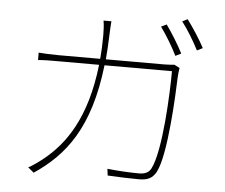

<svg xmlns="http://www.w3.org/2000/svg" viewBox="-56 -866 1111 950"><g transform="rotate(5 500.0 -390.5)"><path d="M737 -767 710 -754C737 -717 774 -656 793 -616L821 -630C799 -674 762 -732 737 -767ZM838 -802 812 -789C841 -752 874 -697 897 -652L925 -666C905 -705 865 -766 838 -802ZM819 -558 792 -572C782 -571 769 -569 741 -569H452C455 -606 458 -645 459 -686C460 -710 461 -737 463 -759H424C428 -736 429 -708 429 -685C429 -644 427 -605 424 -569H216C177 -569 146 -571 118 -573V-536C147 -539 172 -539 217 -539H421C391 -270 291 -135 189 -53C169 -37 138 -14 116 -3L145 21C297 -81 412 -225 448 -539H783C783 -433 771 -141 724 -51C712 -27 689 -21 664 -21C619 -21 565 -24 507 -30L511 3C566 6 623 8 666 8C708 8 733 -2 752 -37C799 -127 811 -429 814 -513C815 -528 816 -540 819 -558Z"/></g></svg>

Font: Harano Aji Gothic KR ExtraLight
Style: Regular
Weight: 250
Foundry: Masamichi Hosoda
Version: HaranoAjiGothicKR-ExtraLight version 20220220;ttx 4.29.1